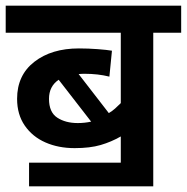

<svg xmlns="http://www.w3.org/2000/svg" viewBox="-20 -642 656 674"><path d="M82 -71H404V-163Q371 -144 333.5 -133Q296 -122 242 -122Q185 -122 139.5 -142Q94 -162 67 -201Q40 -240 40 -295Q40 -378 100.5 -425Q161 -472 257 -472Q290 -472 323 -469.5Q356 -467 373 -464L364 -373Q324 -383 277 -383Q266 -383 256 -382L362 -245Q374 -252 384 -261Q394 -270 404 -280V-527H0V-622H616V-527H518V12H82ZM152 -295Q152 -248 181 -229Q210 -210 253 -210Q277 -210 300 -215L186 -362Q152 -339 152 -295Z"/></svg>

Font: Noto Sans SemiBold
Style: Regular
Weight: 600
Designer: Monotype Design Team
Foundry: Monotype Imaging Inc.
Version: Version 2.007